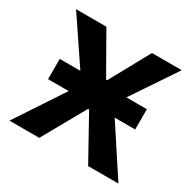

<svg xmlns="http://www.w3.org/2000/svg" viewBox="-122 -644 772 769"><g transform="rotate(30 264.0 -260.0)"><path d="M63 -221.2V-314.9H158.2L20 -520H160.2L265.1 -335.9H270L371.1 -520H508.8L371.1 -314.9H465.8V-221.2H371.1L516.1 0H376L266.1 -198.2H261.2L149.9 0H12.2L158.2 -221.2Z"/></g></svg>

Font: Fixel Text SemiBold
Style: Regular
Weight: 600
Width: 4
Designer: AlfaBravo + MacPaw
Foundry: Kyrylo Tkachov, Marchela Mozhyna, Serhii Makarenko, Maria Weinstein, Zakhar Kryvoshyya
Version: Version 1.211